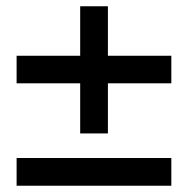

<svg xmlns="http://www.w3.org/2000/svg" viewBox="-20 -593 600 613"><path d="M236 -167H324.5V-327H527V-415H324.5V-573H236V-415H33V-327H236ZM33 0H527V-88.5H33Z"/></svg>

Font: HK Grotesk SemiBold
Style: Italic
Weight: 600
Italic angle: -16°
Designer: Alfredo Marco Pradil
Foundry: Hanken Design Co.
Version: Version 3.001;FEAKit 1.0